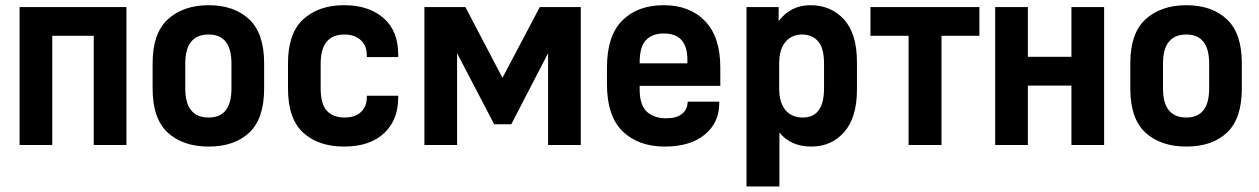

<svg xmlns="http://www.w3.org/2000/svg" viewBox="-20 -546 4741 723"><path d="M53.7 -519.5H456.1V0H333V-411.1H176.8V0H53.7Z M611.3 -46.9Q554.7 -99.6 554.7 -211.9V-308.6Q554.7 -419.9 611.3 -472.7Q669.9 -526.4 765.6 -526.4Q862.3 -526.4 918.9 -472.7Q974.6 -419.9 974.6 -308.6V-211.9Q974.6 -99.6 918.9 -46.9Q863.3 5.9 765.6 5.9Q668.9 5.9 611.3 -46.9ZM851.6 -212.9V-306.6Q851.6 -416 765.6 -416Q677.7 -416 677.7 -306.6V-212.9Q677.7 -103.5 765.6 -103.5Q851.6 -103.5 851.6 -212.9Z M1121.1 -46.9Q1064.5 -99.6 1064.5 -211.9V-308.6Q1064.5 -419.9 1121.1 -472.7Q1179.7 -526.4 1275.4 -526.4Q1324.2 -526.4 1361.3 -513.7Q1398.4 -501 1425.8 -476.6Q1479.5 -428.7 1479.5 -340.8V-331.1H1361.3V-336.9Q1361.3 -374 1338.9 -394.5Q1315.4 -416 1277.3 -416Q1187.5 -416 1187.5 -306.6V-212.9Q1187.5 -154.3 1210.9 -128.9Q1234.4 -103.5 1277.3 -103.5Q1317.4 -103.5 1338.9 -124Q1361.3 -144.5 1361.3 -179.7V-185.5H1479.5V-178.7Q1479.5 -93.8 1425.8 -43.9Q1372.1 5.9 1275.4 5.9Q1178.7 5.9 1121.1 -46.9Z M1578.1 0V-519.5H1732.4L1872.1 -252.9L2012.7 -519.5H2167V0H2043.9V-345.7L1905.3 -78.1H1840.8L1701.2 -345.7V0Z M2388.7 -222.7V-209Q2388.7 -151.4 2415 -126Q2442.4 -100.6 2488.3 -100.6Q2527.3 -100.6 2546.9 -116.2Q2568.4 -132.8 2569.3 -160.2L2570.3 -163.1H2688.5V-158.2Q2688.5 -84 2633.8 -39.1Q2579.1 5.9 2483.4 5.9Q2383.8 5.9 2324.2 -51.8Q2265.6 -109.4 2265.6 -228.5V-292Q2265.6 -410.2 2322.3 -467.8Q2379.9 -526.4 2479.5 -526.4Q2577.1 -526.4 2634.8 -466.8Q2692.4 -407.2 2692.4 -292V-222.7ZM2412.1 -394.5Q2388.7 -370.1 2388.7 -310.5V-307.6H2568.4V-321.3Q2568.4 -419.9 2479.5 -419.9Q2435.5 -419.9 2412.1 -394.5Z M2791 -519.5H2912.1V-466.8Q2958 -526.4 3031.2 -526.4Q3109.4 -526.4 3158.2 -472.7Q3207 -418.9 3207 -311.5V-209Q3207 -102.5 3158.2 -47.9Q3110.4 5.9 3035.2 5.9Q2958 5.9 2915 -46.9V156.2H2791ZM3083 -212.9V-306.6Q3083 -365.2 3060.5 -390.6Q3038.1 -416 3000 -416Q2960.9 -416 2937.5 -387.7Q2914.1 -360.4 2914.1 -306.6V-212.9Q2914.1 -160.2 2937.5 -131.8Q2960.9 -103.5 3002.9 -103.5Q3083 -103.5 3083 -212.9Z M3257.8 -519.5H3668V-411.1H3525.4V0H3401.4V-411.1H3257.8Z M3727.5 -519.5H3850.6V-332H4014.6V-519.5H4137.7V0H4014.6V-223.6H3850.6V0H3727.5Z M4293 -46.9Q4236.3 -99.6 4236.3 -211.9V-308.6Q4236.3 -419.9 4293 -472.7Q4351.6 -526.4 4447.3 -526.4Q4543.9 -526.4 4600.6 -472.7Q4656.2 -419.9 4656.2 -308.6V-211.9Q4656.2 -99.6 4600.6 -46.9Q4544.9 5.9 4447.3 5.9Q4350.6 5.9 4293 -46.9ZM4533.2 -212.9V-306.6Q4533.2 -416 4447.3 -416Q4359.4 -416 4359.4 -306.6V-212.9Q4359.4 -103.5 4447.3 -103.5Q4533.2 -103.5 4533.2 -212.9Z"/></svg>

Font: Dinish
Style: Bold
Weight: 700
Designer: Bert Driehuis
Foundry: Playbeing
Version: Version 3.006; git-39231f3c-release